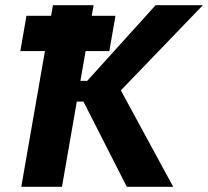

<svg xmlns="http://www.w3.org/2000/svg" viewBox="-20 -720 802 740"><path d="M301.6 -328.4H250.8L264.6 -408.2H316L579.8 -700H762L399.2 -323.4L418.4 -422L647.6 0H468.8ZM184 -700H340.8L218.8 0H62ZM82 -659.2H425L401.4 -523.2H58.4Z"/></svg>

Font: Fixel Italic Variable 20240409 Display Thin
Style: Italic
Weight: 100
Italic angle: -10°
Designer: AlfaBravo + MacPaw
Foundry: Kyrylo Tkachov, Marchela Mozhyna, Serhii Makarenko, Maria Weinstein, Zakhar Kryvoshyya
Version: Version 1.211;Glyphs 3.2 (3225)